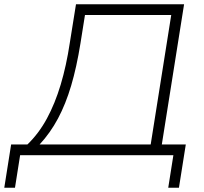

<svg xmlns="http://www.w3.org/2000/svg" viewBox="-55 -725 951 897"><path d="M-35 152 -3 -50H73Q126 -101 164 -171Q202 -241 228.5 -329.5Q255 -418 271 -524L300 -705H805L701 -50H813L781 152H731L755 0H39L15 152ZM130 -50H649L745 -655H342L321 -523Q303 -411 277.5 -325Q252 -239 216 -171.5Q180 -104 130 -50Z"/></svg>

Font: Nunito Sans 7pt SemiExpanded ExtraLight
Style: Italic
Weight: 250
Width: 6
Italic angle: -9°
Designer: Vernon Adams
Foundry: Vernon Adams
Version: Version 3.101;gftools[0.9.27]